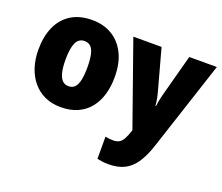

<svg xmlns="http://www.w3.org/2000/svg" viewBox="-129 -754 1370 1186"><g transform="rotate(20 555.5 -161.5)"><path d="M538.6 -277.8Q538.6 -216.8 523.4 -164.3Q508.3 -111.8 477.1 -72.8Q445.8 -33.7 398.4 -12Q351.1 9.8 287.1 9.8Q227.5 9.8 181.4 -11.7Q135.3 -33.2 103 -72Q70.8 -110.8 54 -163.3Q37.1 -215.8 37.1 -277.8Q37.1 -363.8 65.4 -427.7Q93.8 -491.7 149.9 -527.3Q206.1 -563 289.6 -563Q362.8 -563 418.9 -529.8Q475.1 -496.6 506.8 -433.1Q538.6 -369.6 538.6 -277.8ZM215.8 -276.9Q215.8 -228.5 223.4 -195.6Q231 -162.6 246.8 -145.5Q262.7 -128.4 288.6 -128.4Q314.9 -128.4 330.3 -145.3Q345.7 -162.1 352.5 -195.6Q359.4 -229 359.4 -277.8Q359.4 -327.1 352.5 -359.6Q345.7 -392.1 330.1 -408.4Q314.5 -424.8 288.1 -424.8Q250 -424.8 232.9 -388.2Q215.8 -351.6 215.8 -276.9ZM561 -553.2H746.6L822.8 -274.4Q825.7 -262.7 828.4 -249Q831.1 -235.4 833 -222.4Q835 -209.5 835.4 -198.2H839.4Q841.3 -216.3 844.7 -234.6Q848.1 -252.9 853.5 -272.9L928.7 -553.2H1109.9L917 35.2Q893.6 106.4 863 151.9Q832.5 197.3 789.6 218.8Q746.6 240.2 685.1 240.2Q662.1 240.2 644 237.5Q626 234.9 610.8 231.9V85.9Q621.1 88.4 634.3 90.1Q647.5 91.8 660.6 91.8Q686.5 91.8 702.4 82.3Q718.3 72.8 729.2 52.2Q740.2 31.7 751 -0.5L753.4 -7.8Z"/></g></svg>

Font: Open Sans SemiCondensed ExtraBold
Style: Regular
Weight: 800
Width: 4
Designer: Monotype Design Team
Foundry: Monotype Imaging Inc.
Version: Version 3.000